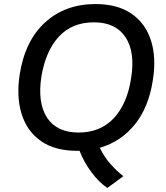

<svg xmlns="http://www.w3.org/2000/svg" viewBox="-20 -734 819 946"><path d="M359 9Q251 9 182.5 -38.5Q114 -86 87 -171Q60 -256 77 -367Q103 -533 202 -623.5Q301 -714 451 -714Q559 -714 628 -666.5Q697 -619 724 -534Q751 -449 733 -339Q713 -206 644.5 -121Q576 -36 472 -6Q492 37 523 72.5Q554 108 588 134L509 192Q468 165 430.5 114.5Q393 64 372 9Q365 9 359 9ZM367 -81Q475 -81 541 -152Q607 -223 626 -349Q647 -477 598.5 -550.5Q550 -624 443 -624Q335 -624 270 -553.5Q205 -483 184 -357Q164 -227 212 -154Q260 -81 367 -81Z"/></svg>

Font: Winston Medium
Style: Italic
Weight: 500
Italic angle: -9°
Designer: Original fonts by Vernon Adams / Changes by Cristiano Sobral
Foundry: Original fonts by Vernon Adams / Changes by Cristiano Sobral
Version: Version 2.503;July 17, 2020;FontCreator 13.0.0.2655 64-bit